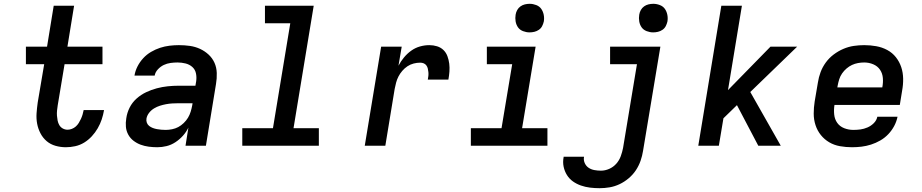

<svg xmlns="http://www.w3.org/2000/svg" viewBox="-20 -765 4840 1008"><path d="M326 8Q298 8 271.5 0.5Q245 -7 225 -24Q205 -41 192.5 -65Q180 -89 175 -115.5Q170 -142 172 -170.5Q174 -199 178 -227L212 -428H116V-520H227L262 -735H369L334 -520H518V-428H319L283 -212Q281 -199 279.5 -185Q278 -171 279 -158Q280 -145 282.5 -132Q285 -119 291.5 -108Q298 -97 309.5 -90.5Q321 -84 335 -84Q346 -84 357.5 -88.5Q369 -93 378 -101Q387 -109 393.5 -119.5Q400 -130 405 -141Q410 -152 413.5 -163.5Q417 -175 419 -186V-187H526V-186Q522 -162 514 -138Q506 -114 493 -91.5Q480 -69 462 -49.5Q444 -30 422 -16.5Q400 -3 375 2.5Q350 8 326 8Z M806 8Q783 8 760.5 5Q738 2 718 -5.5Q698 -13 681 -26Q664 -39 653.5 -58Q643 -77 641 -99Q639 -121 643 -144Q647 -173 660.5 -200Q674 -227 697 -247.5Q720 -268 747.5 -281Q775 -294 803.5 -301.5Q832 -309 861 -312Q890 -315 918 -315H1006L1010 -339Q1013 -361 1008.5 -381Q1004 -401 989 -414Q974 -427 953.5 -432Q933 -437 912 -437Q894 -437 875.5 -434.5Q857 -432 840 -424Q823 -416 809 -401Q795 -386 792 -368H686Q690 -393 702 -416.5Q714 -440 732 -459.5Q750 -479 773 -492.5Q796 -506 820.5 -514Q845 -522 870 -525Q895 -528 919 -528Q949 -528 977 -524Q1005 -520 1030 -508.5Q1055 -497 1075 -478.5Q1095 -460 1106 -435.5Q1117 -411 1118 -382Q1119 -353 1114 -324L1061 0H954L969 -95Q958 -72 940.5 -52.5Q923 -33 901 -18.5Q879 -4 854.5 2Q830 8 806 8ZM850 -83Q866 -83 883.5 -86.5Q901 -90 916 -98Q931 -106 944.5 -119Q958 -132 967 -147Q976 -162 981 -178.5Q986 -195 989 -211L991 -223H918Q902 -223 885 -222Q868 -221 852 -218Q836 -215 820 -210Q804 -205 789 -196Q774 -187 763 -173Q752 -159 749 -143Q747 -131 751 -120.5Q755 -110 763.5 -103.5Q772 -97 782.5 -93Q793 -89 804.5 -87Q816 -85 827 -84Q838 -83 850 -83Z M1654 0H1252V-92H1413L1504 -643H1371V-735H1627L1521 -92H1654Z M1895 0 1981 -520H2089L2072 -420Q2084 -443 2101 -463.5Q2118 -484 2139 -499Q2160 -514 2184.5 -521Q2209 -528 2234 -528Q2255 -528 2274.5 -522Q2294 -516 2308 -502.5Q2322 -489 2329 -470Q2336 -451 2338.5 -431Q2341 -411 2339.5 -389.5Q2338 -368 2334 -347H2226Q2228 -357 2229 -367Q2230 -377 2229 -386.5Q2228 -396 2226 -405Q2224 -414 2218.5 -421.5Q2213 -429 2204.5 -432.5Q2196 -436 2186 -436Q2169 -436 2151.5 -431.5Q2134 -427 2119 -417Q2104 -407 2092 -393Q2080 -379 2072 -363.5Q2064 -348 2059.5 -331Q2055 -314 2052 -298L2003 0Z M2854 0H2452V-92H2613L2669 -428H2536V-520H2792L2721 -92H2854ZM2760 -595Q2743 -595 2726 -601.5Q2709 -608 2699.5 -621.5Q2690 -635 2687 -652.5Q2684 -670 2687 -688Q2689 -701 2695.5 -712.5Q2702 -724 2712.5 -731.5Q2723 -739 2735.5 -742Q2748 -745 2761 -745Q2778 -745 2795 -738.5Q2812 -732 2821.5 -718.5Q2831 -705 2834.5 -687.5Q2838 -670 2835 -652Q2832 -639 2826 -627.5Q2820 -616 2809 -608.5Q2798 -601 2785.5 -598Q2773 -595 2760 -595Z M3128 223Q3102 223 3077.5 220Q3053 217 3030 209Q3007 201 2988 187.5Q2969 174 2956.5 154Q2944 134 2939 110Q2934 86 2939 60V58H3046V59Q3043 76 3050 91.5Q3057 107 3070.5 116Q3084 125 3101 128Q3118 131 3135 131Q3157 131 3178.5 121.5Q3200 112 3215.5 94.5Q3231 77 3239 55Q3247 33 3251 12L3324 -428H3183V-520H3447L3356 27Q3352 53 3343 79Q3334 105 3318.5 128.5Q3303 152 3280.5 171Q3258 190 3232.5 202Q3207 214 3180.5 218.5Q3154 223 3128 223ZM3409 -595Q3392 -595 3375 -601.5Q3358 -608 3348.5 -621.5Q3339 -635 3336 -652.5Q3333 -670 3336 -688Q3338 -701 3344.5 -712.5Q3351 -724 3361.5 -731.5Q3372 -739 3384.5 -742Q3397 -745 3410 -745Q3427 -745 3444 -738.5Q3461 -732 3470.5 -718.5Q3480 -705 3483.5 -687.5Q3487 -670 3484 -652Q3481 -639 3475 -627.5Q3469 -616 3458 -608.5Q3447 -601 3434.5 -598Q3422 -595 3409 -595Z M3961 0 3849 -213 3778 -144 3754 0H3646L3767 -735H3875L3802 -292L4025 -520H4165L3919 -282L4079 0Z M4453 8Q4421 8 4390 2.5Q4359 -3 4333.5 -18Q4308 -33 4289.5 -56Q4271 -79 4261.5 -108Q4252 -137 4252 -168.5Q4252 -200 4257 -232L4274 -332Q4278 -359 4288 -386Q4298 -413 4315.5 -437Q4333 -461 4357 -479Q4381 -497 4408 -508.5Q4435 -520 4462.5 -524Q4490 -528 4517 -528Q4549 -528 4580 -522.5Q4611 -517 4638 -502.5Q4665 -488 4683.5 -464.5Q4702 -441 4711.5 -412.5Q4721 -384 4721.5 -352Q4722 -320 4716 -288L4704 -214H4361Q4357 -189 4359.5 -164Q4362 -139 4375.5 -120Q4389 -101 4412 -92Q4435 -83 4460 -83Q4479 -83 4497.5 -85.5Q4516 -88 4534.5 -96Q4553 -104 4567.5 -118.5Q4582 -133 4586 -152H4692Q4687 -127 4674.5 -103.5Q4662 -80 4643.5 -60.5Q4625 -41 4601.5 -27.5Q4578 -14 4553 -6Q4528 2 4503 5Q4478 8 4453 8ZM4376 -306H4612Q4617 -331 4615 -355.5Q4613 -380 4600 -399Q4587 -418 4564.5 -427.5Q4542 -437 4517 -437Q4501 -437 4484.5 -434Q4468 -431 4453 -424Q4438 -417 4424.5 -405.5Q4411 -394 4401 -379.5Q4391 -365 4386 -349Q4381 -333 4378 -317Z"/></svg>

Font: Iosevka SmBd Ex Obl
Style: Regular
Weight: 600
Width: 7
Italic angle: -9°
Monospace: yes
Designer: Belleve Invis
Foundry: Belleve Invis
Version: Version 32.5.0; ttfautohint (v1.8.4)